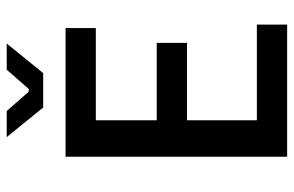

<svg xmlns="http://www.w3.org/2000/svg" viewBox="-168 -692 855 558"><g transform="rotate(-90 259.0 -412.5)"><path d="M467 -5V-93H189V-296H414V-384H189V-561H457V-649H83V-5ZM280 -756H272L216 -820H140L226 -714H326L412 -820H336Z"/></g></svg>

Font: Falling Sky
Style: Light
Weight: 400
Designer: Paul D. Hunt
Foundry: Adobe Systems Incorporated
Version: Version 1.02